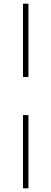

<svg xmlns="http://www.w3.org/2000/svg" viewBox="-20 -766 278 1040"><path d="M134 -349H104.5V-746H134ZM104.5 254V-142.5H134V254Z"/></svg>

Font: Newsreader ExtraLight
Style: Regular
Weight: 250
Designer: Hugues Gentile
Foundry: Production Type
Version: Version 1.003